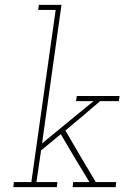

<svg xmlns="http://www.w3.org/2000/svg" viewBox="-20 -770 531 790"><path d="M281 -21 279 0H456L458 -21H374Q343 -73 311.5 -126Q280 -179 249 -233Q289 -266 320 -292.5Q351 -319 392 -354H469L472 -375H296L293 -354H365L153 -180L233 -750H140L137 -729H209L109 -21H37L35 0H214L216 -21H130L149 -151L230 -218Q259 -168 288.5 -119Q318 -70 348 -21Z"/></svg>

Font: Josefin Slab Thin ExtraLight
Style: Italic
Weight: 250
Italic angle: -12°
Version: Version 2.000